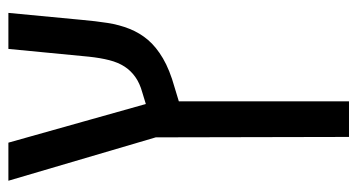

<svg xmlns="http://www.w3.org/2000/svg" viewBox="-222 -410 872 469"><g transform="rotate(-90 214.5 -176.0)"><path d="M114 240 113 -232 7 -592H100L201 -233V240ZM156 -162 151 -243 223 -265Q245 -271 260.5 -282Q276 -293 286 -308.5Q296 -324 301.5 -345.5Q307 -367 310 -395L329 -592H417L400 -413Q397 -379 392.5 -350Q388 -321 378 -296Q368 -271 351 -251Q334 -231 306 -214.5Q278 -198 235 -186Z"/></g></svg>

Font: Noto Sans Hebrew SemiCondensed
Style: Regular
Weight: 400
Width: 4
Designer: Monotype Design Team
Foundry: Monotype Imaging Inc.
Version: Version 2.003